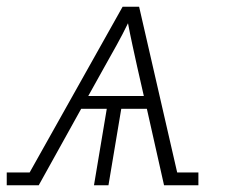

<svg xmlns="http://www.w3.org/2000/svg" viewBox="-57 -550 677 570"><path d="M-37 0V-38H31L307 -530H356L469 -38H532V0H430L379 -227H303L265 0H222L260 -227H184L58 0ZM205 -265H370L350 -353Q343 -385 336 -417Q329 -449 323 -481Q307 -448 289.5 -416.5Q272 -385 254 -353Z"/></svg>

Font: Iosevka Slab XLtExObl
Style: Regular
Weight: 200
Width: 7
Italic angle: -9°
Monospace: yes
Designer: Belleve Invis
Foundry: Belleve Invis
Version: Version 11.1.1; ttfautohint (v1.8.3)